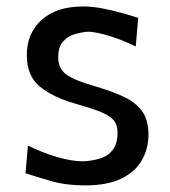

<svg xmlns="http://www.w3.org/2000/svg" viewBox="-20 -559 523 591"><path d="M241.7 11.7Q183.6 11.7 137 -1.7Q90.3 -15.1 58.6 -25.9L65.9 -110.8Q109.9 -89.4 154.8 -75.9Q199.7 -62.5 236.8 -62.5Q265.1 -64 289.1 -71.5Q313 -79.1 327.4 -97.9Q341.8 -116.7 341.8 -151.9Q341.8 -175.3 329.1 -189.7Q316.4 -204.1 287.1 -215.6Q257.8 -227.1 207.5 -241.2Q143.6 -259.8 103 -292.2Q62.5 -324.7 62.5 -389.6Q62.5 -456.5 108.2 -497.8Q153.8 -539.1 235.8 -539.1Q264.2 -539.1 295.7 -533Q327.1 -526.9 356.2 -518.8Q385.3 -510.7 405.3 -503.9L397.9 -416Q350.1 -439 310.5 -450.2Q271 -461.4 252 -461.4Q233.9 -460.4 212.2 -454.6Q190.4 -448.7 174.8 -432.1Q159.2 -415.5 159.2 -382.3Q159.2 -348.1 184.1 -329.8Q209 -311.5 269.5 -294.4Q322.8 -278.8 360.1 -261.5Q397.5 -244.1 417.2 -217Q437 -189.9 437 -145Q437 -101.6 416.7 -65.9Q396.5 -30.3 353.5 -9.3Q310.5 11.7 241.7 11.7Z"/></svg>

Font: Pinar Medium
Style: Regular
Weight: 500
Designer: Amin Abedi
Version: Version 3.000